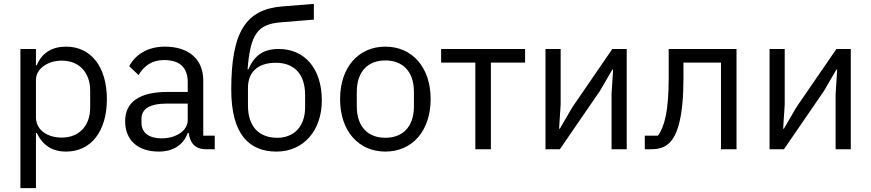

<svg xmlns="http://www.w3.org/2000/svg" viewBox="-20 -768 4483 988"><path d="M85 200H165V-84H169C200 -20 249 12 320 12C449 12 530 -93 530 -258C530 -423 449 -528 320 -528C249 -528 196 -497 169 -432H165V-516H85ZM298 -60C225 -60 165 -98 165 -165V-357C165 -414 225 -456 298 -456C388 -456 444 -394 444 -302V-214C444 -122 388 -60 298 -60Z M1085 0V-70H1026V-354C1026 -463 952 -528 828 -528C735 -528 673 -482 645 -427L693 -382C721 -429 762 -459 824 -459C906 -459 946 -419 946 -346V-295H844C694 -295 624 -241 624 -144C624 -48 688 12 797 12C869 12 924 -21 946 -84H951C957 -36 981 0 1040 0ZM810 -56C748 -56 708 -85 708 -136V-157C708 -207 749 -235 840 -235H946V-150C946 -97 889 -56 810 -56Z M1403 12C1541 12 1636 -95 1636 -251C1636 -419 1545 -516 1414 -516C1334 -516 1288 -481 1258 -411H1254C1268 -591 1305 -643 1423 -653L1595 -667V-748L1433 -735C1245 -720 1170 -604 1170 -307C1170 -79 1260 12 1403 12ZM1407 -59C1315 -59 1256 -114 1256 -225V-317C1256 -393 1303 -445 1399 -445C1491 -445 1550 -390 1550 -279V-216C1550 -113 1489 -59 1407 -59Z M1963 12C2101 12 2196 -94 2196 -258C2196 -422 2101 -528 1963 -528C1825 -528 1730 -422 1730 -258C1730 -94 1825 12 1963 12ZM1963 -59C1877 -59 1816 -112 1816 -221V-295C1816 -404 1877 -457 1963 -457C2049 -457 2110 -404 2110 -295V-221C2110 -112 2049 -59 1963 -59Z M2426 0H2506V-446H2682V-516H2250V-446H2426Z M2787 0H2861L3067 -300L3131 -410H3135L3127 -286V0H3205V-516H3131L2925 -216L2861 -106H2857L2865 -230V-516H2787Z M3298 0H3329C3371 0 3401 -9 3426 -34C3466 -74 3497 -166 3497 -367V-446H3690V0H3770V-516H3421V-369C3421 -197 3400 -118 3366 -70H3298Z M3940 0H4014L4220 -300L4284 -410H4288L4280 -286V0H4358V-516H4284L4078 -216L4014 -106H4010L4018 -230V-516H3940Z"/></svg>

Font: LVC Sans
Style: Regular
Weight: 400
Designer: Mike Abbink, Paul van der Laan, Pieter van Rosmalen
Foundry: Bold Monday
Version: Version 3.0